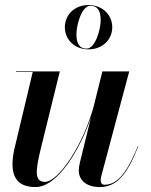

<svg xmlns="http://www.w3.org/2000/svg" viewBox="-20 -750 612 780"><path d="M243.5 -639.5C243.5 -588.5 283.5 -549.5 339.5 -549.5C395.5 -549.5 436 -588.5 436 -639.5C436 -690.5 395.5 -729.5 339.5 -729.5C283.5 -729.5 243.5 -690.5 243.5 -639.5ZM290.5 -611C290.5 -650.5 312.5 -726.5 347 -726.5C379 -726.5 389 -702.5 389 -668C389 -628.5 366.5 -552.5 332 -552.5C300.5 -552.5 290.5 -576.5 290.5 -611ZM223 -460H45V-457.5H113L37.5 -141C20 -56 32.5 10 124 10C215.5 10 306 -145.5 349.5 -272.5L305 -91.5C302 -80.5 300 -66 300 -57C300 -21.5 327.5 10 385.5 10C455 10 497.5 -43 542 -156L540 -156.5C492 -36.5 450.5 0.5 404.5 0.5C394 0.5 389 -7 389 -16C389 -20.5 389.5 -27 391 -33L505 -460H396L361 -319.5C319 -162.5 217.5 -11 162.5 -11C115 -11 127.5 -68.5 146 -147.5Z"/></svg>

Font: Bodoni* 72pt Medium
Style: Italic
Weight: 500
Italic angle: -13°
Version: Version 2.3